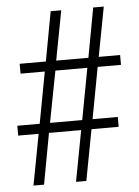

<svg xmlns="http://www.w3.org/2000/svg" viewBox="-52 -755 576 796"><g transform="rotate(-5 236.0 -357.0)"><path d="M55 0 95 -212H10V-253H103L143 -467H42V-508H151L189 -714H233L194 -508H328L366 -714H410L371 -508H460V-467H363L323 -253H428V-212H315L275 0H232L272 -212H138L99 0ZM146 -253H280L320 -467H187Z"/></g></svg>

Font: Noto Serif Lao Condensed Light
Style: Regular
Weight: 300
Width: 3
Designer: Monotype Design Team
Foundry: Monotype Imaging Inc.
Version: Version 2.003; ttfautohint (v1.8.4.7-5d5b)